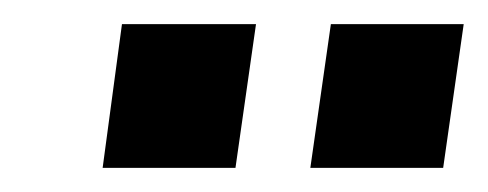

<svg xmlns="http://www.w3.org/2000/svg" viewBox="-20 -743 404 159"><path d="M192 -723H81L65 -604H175ZM364 -723H254L237 -604H347Z"/></svg>

Font: United Sans SemiBold
Style: Italic
Weight: 600
Italic angle: -8°
Designer: Pablo Impallari, Rodrigo Fuenzalida (Modified by Dan O. Williams)
Version: Version 1.000;PS 001.000;hotconv 1.0.88;makeotf.lib2.5.64775